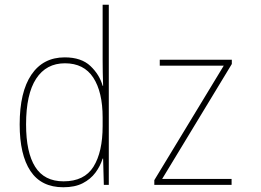

<svg xmlns="http://www.w3.org/2000/svg" viewBox="-20 -780 1100 810"><path d="M247 10Q154 10 108.5 -58.5Q63 -127 63 -255Q63 -392 112.5 -465Q162 -538 253 -538Q323 -538 361.5 -501.5Q400 -465 413 -418H415Q413 -477 413 -527V-760H439V0H418L415 -111H413Q403 -79 382.5 -51.5Q362 -24 329 -7Q296 10 247 10ZM248 -15Q336 -15 374.5 -77Q413 -139 413 -248V-284Q413 -392 373.5 -452.5Q334 -513 254 -513Q175 -513 132.5 -448Q90 -383 90 -255Q90 -137 128.5 -76Q167 -15 248 -15ZM631 0V-20L924 -503H654V-528H958V-510L664 -25H957V0Z"/></svg>

Font: Noto Sans Mono Condensed Thin
Style: Regular
Weight: 100
Width: 3
Designer: Monotype Design Team
Foundry: Monotype Imaging Inc.
Version: Version 2.014; ttfautohint (v1.8.4.7-5d5b)